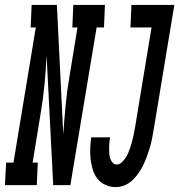

<svg xmlns="http://www.w3.org/2000/svg" viewBox="-80 -755 731 783"><path d="M-60 0 -55 -92H-25L66 -643H45L49 -735H152L178 -207Q182 -266 187.5 -324.5Q193 -383 203 -441L236 -643H215L219 -735H348L344 -643H314L207 0H137L110 -528Q107 -469 101.5 -410.5Q96 -352 86 -294L53 -92H74L70 0ZM392 8Q370 8 350 -1Q330 -10 317.5 -26Q305 -42 298.5 -63Q292 -84 289.5 -106Q287 -128 288 -150.5Q289 -173 292 -195H369Q367 -184 366 -173.5Q365 -163 365 -152Q365 -141 365.5 -130.5Q366 -120 369 -110Q372 -100 379 -92Q386 -84 396 -84Q407 -84 416 -92.5Q425 -101 431.5 -110.5Q438 -120 442.5 -130.5Q447 -141 450.5 -151.5Q454 -162 457 -172.5Q460 -183 462.5 -194Q465 -205 467 -215.5Q469 -226 471 -237L538 -643H452L456 -735H631L546 -222Q543 -204 539.5 -186.5Q536 -169 530.5 -151Q525 -133 518.5 -115.5Q512 -98 504 -81.5Q496 -65 485 -49Q474 -33 459.5 -19.5Q445 -6 427.5 1Q410 8 392 8Z"/></svg>

Font: Iosevka Slab SmBdExObl
Style: Regular
Weight: 600
Width: 7
Italic angle: -9°
Monospace: yes
Designer: Belleve Invis
Foundry: Belleve Invis
Version: Version 11.1.0; ttfautohint (v1.8.3)